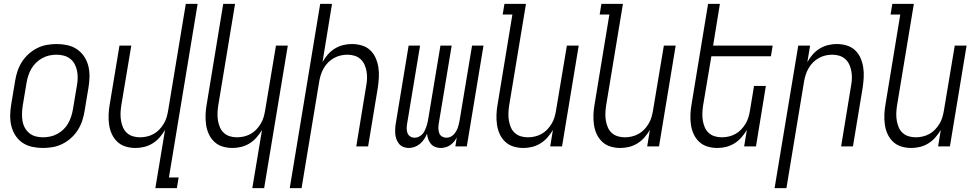

<svg xmlns="http://www.w3.org/2000/svg" viewBox="-20 -755 5040 990"><path d="M201 8Q173 8 145.5 2Q118 -4 96 -19Q74 -34 59.5 -56.5Q45 -79 38.5 -105.5Q32 -132 32.5 -160.5Q33 -189 38 -218L58 -338Q62 -363 70 -387.5Q78 -412 92.5 -435Q107 -458 127.5 -476.5Q148 -495 172 -507Q196 -519 221.5 -523.5Q247 -528 272 -528Q300 -528 327.5 -522Q355 -516 377 -501Q399 -486 414 -463.5Q429 -441 435.5 -414.5Q442 -388 441.5 -359.5Q441 -331 436 -302L416 -182Q412 -157 404 -132.5Q396 -108 381.5 -85Q367 -62 346.5 -43.5Q326 -25 302 -13Q278 -1 252 3.5Q226 8 201 8ZM201 -47Q220 -47 239 -51Q258 -55 275.5 -64.5Q293 -74 307.5 -88Q322 -102 331.5 -119Q341 -136 347 -154.5Q353 -173 356 -191L376 -311Q380 -331 380.5 -350.5Q381 -370 377.5 -388.5Q374 -407 365.5 -423.5Q357 -440 342.5 -451.5Q328 -463 309.5 -468Q291 -473 272 -473Q253 -473 234.5 -469Q216 -465 198.5 -455.5Q181 -446 166.5 -432Q152 -418 142 -401Q132 -384 126 -365.5Q120 -347 117 -329L97 -209Q94 -189 93.5 -169.5Q93 -150 96 -131.5Q99 -113 108 -96.5Q117 -80 131 -68.5Q145 -57 163.5 -52Q182 -47 201 -47Z M781 215 831 -85Q819 -65 803 -46.5Q787 -28 766.5 -15.5Q746 -3 723.5 2.5Q701 8 679 8Q652 8 627.5 0.5Q603 -7 585 -24Q567 -41 556.5 -64Q546 -87 542.5 -112.5Q539 -138 540 -164.5Q541 -191 546 -218L596 -520H657L605 -209Q602 -189 601.5 -170Q601 -151 604 -133Q607 -115 614 -98.5Q621 -82 634 -70Q647 -58 664.5 -52.5Q682 -47 702 -47Q719 -47 737 -51Q755 -55 771.5 -64Q788 -73 801 -86.5Q814 -100 824 -116.5Q834 -133 839 -150Q844 -167 847 -185L938 -735H999L851 160H901L892 215Z M1281 215 1331 -85Q1319 -65 1303 -46.5Q1287 -28 1266.5 -15.5Q1246 -3 1223.5 2.5Q1201 8 1179 8Q1152 8 1127.5 0.5Q1103 -7 1085 -24Q1067 -41 1056.5 -64Q1046 -87 1042.5 -112.5Q1039 -138 1040 -164.5Q1041 -191 1046 -218L1131 -735H1192L1105 -209Q1102 -189 1101.5 -170Q1101 -151 1104 -133Q1107 -115 1114 -98.5Q1121 -82 1134 -70Q1147 -58 1164.5 -52.5Q1182 -47 1202 -47Q1219 -47 1237 -51Q1255 -55 1271.5 -64Q1288 -73 1301 -86.5Q1314 -100 1324 -116.5Q1334 -133 1339 -150Q1344 -167 1347 -185L1403 -520H1464L1342 215Z M1474 215 1631 -735H1692L1643 -435Q1654 -455 1670 -473.5Q1686 -492 1706.5 -504.5Q1727 -517 1749.5 -522.5Q1772 -528 1794 -528Q1821 -528 1846 -520.5Q1871 -513 1889 -496Q1907 -479 1917 -456Q1927 -433 1931 -407.5Q1935 -382 1933.5 -355.5Q1932 -329 1928 -302L1878 0H1817L1868 -311Q1872 -331 1872.5 -350Q1873 -369 1870 -387Q1867 -405 1859.5 -421.5Q1852 -438 1839 -450Q1826 -462 1808.5 -467.5Q1791 -473 1771 -473Q1754 -473 1736.5 -469Q1719 -465 1702.5 -456Q1686 -447 1672.5 -433.5Q1659 -420 1649.5 -403.5Q1640 -387 1634.5 -370Q1629 -353 1626 -335L1535 215Z M2088 8Q2073 8 2059.5 2.5Q2046 -3 2037.5 -13.5Q2029 -24 2024 -37.5Q2019 -51 2018 -65.5Q2017 -80 2018 -95.5Q2019 -111 2022 -126L2087 -520H2146L2079 -116Q2077 -103 2077 -91Q2077 -79 2081.5 -68Q2086 -57 2096 -51Q2106 -45 2118 -45Q2128 -45 2137.5 -49Q2147 -53 2155 -60.5Q2163 -68 2168 -77.5Q2173 -87 2176.5 -96.5Q2180 -106 2182.5 -115.5Q2185 -125 2187 -135L2251 -520H2309L2242 -116Q2240 -103 2240.5 -91Q2241 -79 2245 -68Q2249 -57 2259.5 -51Q2270 -45 2282 -45Q2292 -45 2301.5 -49Q2311 -53 2318.5 -60.5Q2326 -68 2331.5 -77.5Q2337 -87 2340.5 -96.5Q2344 -106 2346 -115.5Q2348 -125 2350 -135L2414 -520H2473L2387 0H2328L2335 -46Q2329 -34 2320.5 -24Q2312 -14 2301 -6.5Q2290 1 2277 4.5Q2264 8 2252 8Q2237 8 2223.5 2.5Q2210 -3 2201.5 -13.5Q2193 -24 2188 -37.5Q2183 -51 2182 -66Q2176 -51 2167 -37.5Q2158 -24 2145.5 -13.5Q2133 -3 2118 2.5Q2103 8 2088 8Z M2679 8Q2652 8 2627.5 0.5Q2603 -7 2585 -24Q2567 -41 2556.5 -64Q2546 -87 2542.5 -112.5Q2539 -138 2540 -164.5Q2541 -191 2546 -218L2622 -680H2572L2581 -735H2692L2605 -209Q2602 -189 2601.5 -170Q2601 -151 2604 -133Q2607 -115 2614 -98.5Q2621 -82 2634 -70Q2647 -58 2664.5 -52.5Q2682 -47 2702 -47Q2719 -47 2737 -51Q2755 -55 2771.5 -64Q2788 -73 2801 -86.5Q2814 -100 2824 -116.5Q2834 -133 2839 -150Q2844 -167 2847 -185L2903 -520H2964L2878 0H2817L2831 -85Q2819 -65 2803 -46.5Q2787 -28 2766.5 -15.5Q2746 -3 2723.5 2.5Q2701 8 2679 8Z M3179 8Q3152 8 3127.5 0.5Q3103 -7 3085 -24Q3067 -41 3056.5 -64Q3046 -87 3042.5 -112.5Q3039 -138 3040 -164.5Q3041 -191 3046 -218L3122 -680H3072L3081 -735H3192L3105 -209Q3102 -189 3101.5 -170Q3101 -151 3104 -133Q3107 -115 3114 -98.5Q3121 -82 3134 -70Q3147 -58 3164.5 -52.5Q3182 -47 3202 -47Q3219 -47 3237 -51Q3255 -55 3271.5 -64Q3288 -73 3301 -86.5Q3314 -100 3324 -116.5Q3334 -133 3339 -150Q3344 -167 3347 -185L3403 -520H3464L3378 0H3317L3331 -85Q3319 -65 3303 -46.5Q3287 -28 3266.5 -15.5Q3246 -3 3223.5 2.5Q3201 8 3179 8Z M3679 8Q3652 8 3627.5 0.5Q3603 -7 3585 -24Q3567 -41 3556.5 -64Q3546 -87 3542.5 -112.5Q3539 -138 3540 -164.5Q3541 -191 3546 -218L3631 -735H3692L3657 -520H3964L3955 -465H3648L3605 -209Q3602 -189 3601.5 -170Q3601 -151 3604 -133Q3607 -115 3614 -98.5Q3621 -82 3634 -70Q3647 -58 3664.5 -52.5Q3682 -47 3702 -47Q3719 -47 3737 -51Q3755 -55 3771.5 -64Q3788 -73 3801 -86.5Q3814 -100 3824 -116.5Q3834 -133 3839 -150Q3844 -167 3847 -185L3868 -312H3929L3878 0H3817L3831 -85Q3819 -65 3803 -46.5Q3787 -28 3766.5 -15.5Q3746 -3 3723.5 2.5Q3701 8 3679 8Z M3974 215 4096 -520H4157L4143 -435Q4154 -455 4170 -473.5Q4186 -492 4206.5 -504.5Q4227 -517 4249.5 -522.5Q4272 -528 4294 -528Q4321 -528 4346 -520.5Q4371 -513 4389 -496Q4407 -479 4417 -456Q4427 -433 4431 -407.5Q4435 -382 4433.5 -355.5Q4432 -329 4428 -302L4378 0H4317L4368 -311Q4372 -331 4372.5 -350Q4373 -369 4370 -387Q4367 -405 4359.5 -421.5Q4352 -438 4339 -450Q4326 -462 4308.5 -467.5Q4291 -473 4271 -473Q4254 -473 4236.5 -469Q4219 -465 4202.5 -456Q4186 -447 4172.5 -433.5Q4159 -420 4149.5 -403.5Q4140 -387 4134.5 -370Q4129 -353 4126 -335L4035 215Z M4679 8Q4652 8 4627.5 0.5Q4603 -7 4585 -24Q4567 -41 4556.5 -64Q4546 -87 4542.5 -112.5Q4539 -138 4540 -164.5Q4541 -191 4546 -218L4622 -680H4572L4581 -735H4692L4605 -209Q4602 -189 4601.5 -170Q4601 -151 4604 -133Q4607 -115 4614 -98.5Q4621 -82 4634 -70Q4647 -58 4664.5 -52.5Q4682 -47 4702 -47Q4719 -47 4737 -51Q4755 -55 4771.5 -64Q4788 -73 4801 -86.5Q4814 -100 4824 -116.5Q4834 -133 4839 -150Q4844 -167 4847 -185L4903 -520H4964L4878 0H4817L4831 -85Q4819 -65 4803 -46.5Q4787 -28 4766.5 -15.5Q4746 -3 4723.5 2.5Q4701 8 4679 8Z"/></svg>

Font: Iosevka Term Curly Lt Obl
Style: Regular
Weight: 300
Italic angle: -9°
Designer: Belleve Invis
Foundry: Belleve Invis
Version: Version 32.3.0